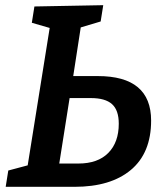

<svg xmlns="http://www.w3.org/2000/svg" viewBox="-20 -722 644 742"><path d="M358 -428Q564 -428 564 -256Q564 -131 486 -65.5Q408 0 268 0H2L12 -63L87 -83L172 -614L103 -634L113 -697L379 -702L369 -639L292 -616L263 -428ZM283 -90Q358 -90 398.5 -131Q439 -172 439 -244Q439 -296 413 -319.5Q387 -343 331 -343H249L209 -90Z"/></svg>

Font: Bitter Pro SemiBold
Style: Italic
Weight: 600
Italic angle: -9°
Designer: Sol Matas, and Bitter project Authors
Foundry: Sol Matas
Version: Version 1.010